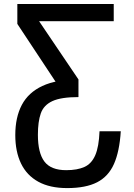

<svg xmlns="http://www.w3.org/2000/svg" viewBox="-20 -731 668 957"><path d="M314.9 206.5Q228.5 206.5 170.9 174.8Q113.3 143.1 84.7 83.7Q56.2 24.4 56.2 -57.6Q56.2 -146.5 88.9 -208.3Q121.6 -270 191.2 -302.5Q260.7 -335 371.1 -335V-247.1Q284.7 -247.1 241.2 -227.1Q197.8 -207 183.3 -165.8Q168.9 -124.5 168.9 -59.1Q168.9 31.2 201.4 74.2Q233.9 117.2 310.1 117.2Q365.2 117.2 400.9 101.1Q436.5 85 454.8 42.7Q473.1 0.5 476.1 -76.7H582Q575.7 23.9 548.1 86.2Q520.5 148.4 464.1 177.5Q407.7 206.5 314.9 206.5ZM291.5 -271.5 66.4 -611.8V-710.9H546.9V-625.5H164.6L166.5 -637.7L371.1 -335Z"/></svg>

Font: Monda Medium
Style: Regular
Weight: 500
Designer: Vernon Adams
Foundry: Vernon Adams
Version: Version 2.200